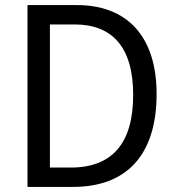

<svg xmlns="http://www.w3.org/2000/svg" viewBox="-20 -734 692 754"><path d="M595 -365C595 -593 477 -714 283 -714H88V0H267C476 0 595 -124 595 -365ZM503 -361C503 -173 422 -76 258 -76H176V-638H273C421 -638 503 -549 503 -361Z"/></svg>

Font: Noto Sans Lao SemiCondensed
Style: Regular
Weight: 400
Width: 4
Designer: Monotype Design Team
Foundry: Monotype Imaging Inc.
Version: Version 2.003